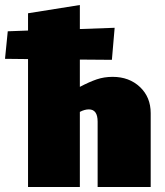

<svg xmlns="http://www.w3.org/2000/svg" viewBox="-63 -747 661 767"><path d="M539 -295V0H327V-261Q327 -310 292 -310Q275 -310 256 -300V0H49V-511L-43 -512L-32 -622L49 -625V-694L256 -727V-631L395 -636L384 -508L256 -509V-400Q294 -420 323.5 -430Q353 -440 387 -440Q453 -440 496 -399.5Q539 -359 539 -295Z"/></svg>

Font: Ysabeau Black
Style: Regular
Weight: 900
Designer: Christian Thalmann (Catharsis Fonts)
Version: Version 0.003